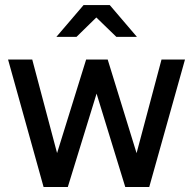

<svg xmlns="http://www.w3.org/2000/svg" viewBox="-20 -747 771 767"><path d="M154.1 0 12.2 -509.2H108.8L208 -135.5L324.1 -509.2H410.2L525.6 -135.2L625.2 -509.2H719L576.2 0H480.4L365.8 -373L250.9 0ZM444.7 -599.8 364.8 -677.2 285.7 -599.8H205.3L313.8 -726.7H418.5L526.9 -599.8Z"/></svg>

Font: Red Hat Display VF
Style: Regular
Weight: 300
Designer: Pentagram, MCKL
Foundry: Pentagram, MCKL
Version: Version 1.023